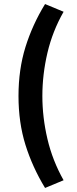

<svg xmlns="http://www.w3.org/2000/svg" viewBox="-20 -755 384 954"><path d="M203.9 178.9Q141.2 75.8 106.5 -35.1Q71.9 -146 71.9 -278Q71.9 -410 106.5 -521.3Q141.2 -632.6 203.9 -734.9L296 -696.6Q241 -600.1 215.7 -492.5Q190.5 -384.8 190.5 -278Q190.5 -172 215.7 -64.5Q241 43.1 296 140.6Z"/></svg>

Font: Source Sans Variable
Style: Regular
Weight: 200
Designer: Paul D. Hunt
Foundry: Adobe Systems Incorporated
Version: Version 3.006;hotconv 1.0.111;makeotfexe 2.5.65597